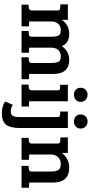

<svg xmlns="http://www.w3.org/2000/svg" viewBox="537 -1294 971 2085"><g transform="rotate(90 1022.5 -251.5)"><path d="M27 -422V-503H196V-438Q252 -518 349.5 -518Q447 -518 481 -438Q537 -518 633 -518Q705 -518 744 -474.5Q783 -431 783 -344V-83L840 -80V0H602V-76L635 -79Q650 -81 656.5 -87.5Q663 -94 664 -111V-318Q664 -373 651.5 -399.5Q639 -426 593 -426Q547 -426 522.5 -398Q498 -370 498 -323V-83L553 -80V0H317V-76L350 -79Q365 -81 372 -87.5Q379 -94 379 -112V-318Q379 -373 366.5 -399.5Q354 -426 307.5 -426Q261 -426 237 -397Q213 -368 213 -325V-83L267 -80V0H31V-76L64 -79Q79 -81 86 -87.5Q93 -94 93 -112H94V-388Q94 -405 88.5 -411.5Q83 -418 69 -419Z M1080 -503V-83L1137 -80V0H899V-76L932 -79Q961 -82 961 -111V-389Q961 -406 955.5 -412Q950 -418 936 -418L901 -420V-503ZM954 -589.5Q933 -610 933 -642Q933 -674 954 -695.5Q975 -717 1009 -717Q1043 -717 1064.5 -695.5Q1086 -674 1086 -642Q1086 -610 1064.5 -589.5Q1043 -569 1009 -569Q975 -569 954 -589.5Z M1370 -503V24Q1370 104 1344 154Q1311 214 1210 214Q1138 214 1082 179L1118 96Q1157 117 1189.5 117Q1222 117 1236.5 97Q1251 77 1251 29V-389Q1251 -405 1245.5 -411Q1240 -417 1226 -418L1191 -420V-503ZM1244 -589.5Q1223 -610 1223 -642Q1223 -674 1244 -695.5Q1265 -717 1299 -717Q1333 -717 1354.5 -695.5Q1376 -674 1376 -642Q1376 -610 1354.5 -589.5Q1333 -569 1299 -569Q1265 -569 1244 -589.5Z M1472 -423V-503H1641V-438Q1667 -475 1710 -496.5Q1753 -518 1803 -518Q1879 -518 1920.5 -474.5Q1962 -431 1962 -344V-83L2019 -80V0H1781V-76L1814 -79Q1829 -81 1836 -87.5Q1843 -94 1843 -112V-318Q1843 -373 1826 -399.5Q1809 -426 1761.5 -426Q1714 -426 1686 -396Q1658 -366 1658 -325V-83L1715 -80V0H1477V-76L1510 -79Q1525 -81 1532 -87.5Q1539 -94 1539 -112V-389Q1539 -419 1514 -420Z"/></g></svg>

Font: Bree Serif
Style: Regular
Weight: 400
Designer: Veronika Burian, Jos Scaglione
Foundry: TypeTogether
Version: Version 1.001